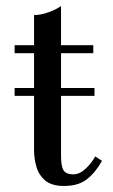

<svg xmlns="http://www.w3.org/2000/svg" viewBox="-20 -610 374 637"><path d="M28.5 -292V-318H293.5V-292ZM192.5 7Q151.5 7 130 -11.2Q108.5 -29.5 100.8 -56.8Q93 -84 93 -111.5V-560Q115.5 -560 141.5 -569.5Q167.5 -579 182.5 -590V-94Q182.5 -56.5 191.5 -44Q200.5 -31.5 222.5 -31.5Q244 -31.5 263.8 -50Q283.5 -68.5 296 -91L318.5 -76.5Q297.5 -38.5 269 -15.8Q240.5 7 192.5 7ZM28.5 -433.5V-460H289.5V-433.5Z"/></svg>

Font: Bodoni Moda 9pt
Style: Regular
Weight: 400
Designer: Owen Earl
Foundry: indestructible type
Version: Version 2.005